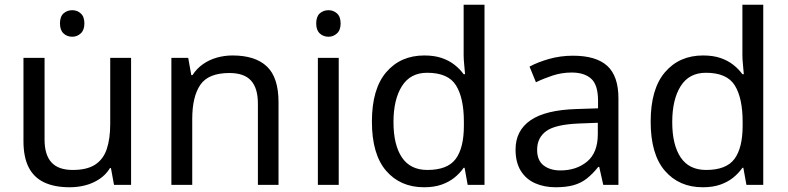

<svg xmlns="http://www.w3.org/2000/svg" viewBox="-20 -780 3325 810"><path d="M285 -737Q305 -737 320.5 -723.5Q336 -710 336 -681Q336 -653 320.5 -639Q305 -625 285 -625Q263 -625 248 -639Q233 -653 233 -681Q233 -710 248 -723.5Q263 -737 285 -737ZM533 -536V0H461L448 -71H444Q427 -43 400 -25Q373 -7 341 1.5Q309 10 274 10Q210 10 166.5 -10.5Q123 -31 101 -74Q79 -117 79 -185V-536H168V-191Q168 -127 197 -95Q226 -63 287 -63Q347 -63 381.5 -85.5Q416 -108 430.5 -151.5Q445 -195 445 -257V-536Z M961 -546Q1057 -546 1106 -499.5Q1155 -453 1155 -349V0H1068V-343Q1068 -408 1039 -440Q1010 -472 948 -472Q859 -472 825 -422Q791 -372 791 -278V0H703V-536H774L787 -463H792Q810 -491 836.5 -509.5Q863 -528 895 -537Q927 -546 961 -546Z M1409 -536V0H1321V-536ZM1366 -737Q1386 -737 1401.5 -723.5Q1417 -710 1417 -681Q1417 -653 1401.5 -639Q1386 -625 1366 -625Q1344 -625 1329 -639Q1314 -653 1314 -681Q1314 -710 1329 -723.5Q1344 -737 1366 -737Z M1769 10Q1669 10 1609 -59.5Q1549 -129 1549 -267Q1549 -405 1609.5 -475.5Q1670 -546 1770 -546Q1812 -546 1843 -535.5Q1874 -525 1897 -507Q1920 -489 1936 -467H1942Q1941 -480 1938.5 -505.5Q1936 -531 1936 -546V-760H2024V0H1953L1940 -72H1936Q1920 -49 1897 -30.5Q1874 -12 1842.5 -1Q1811 10 1769 10ZM1783 -63Q1868 -63 1902.5 -109.5Q1937 -156 1937 -250V-266Q1937 -366 1904 -419.5Q1871 -473 1782 -473Q1711 -473 1675.5 -416.5Q1640 -360 1640 -265Q1640 -169 1675.5 -116Q1711 -63 1783 -63Z M2397 -545Q2495 -545 2542 -502Q2589 -459 2589 -365V0H2525L2508 -76H2504Q2481 -47 2456.5 -27.5Q2432 -8 2400.5 1Q2369 10 2324 10Q2276 10 2237.5 -7Q2199 -24 2177 -59.5Q2155 -95 2155 -149Q2155 -229 2218 -272.5Q2281 -316 2412 -320L2503 -323V-355Q2503 -422 2474 -448Q2445 -474 2392 -474Q2350 -474 2312 -461.5Q2274 -449 2241 -433L2214 -499Q2249 -518 2297 -531.5Q2345 -545 2397 -545ZM2423 -259Q2323 -255 2284.5 -227Q2246 -199 2246 -148Q2246 -103 2273.5 -82Q2301 -61 2344 -61Q2412 -61 2457 -98.5Q2502 -136 2502 -214V-262Z M2945 10Q2845 10 2785 -59.5Q2725 -129 2725 -267Q2725 -405 2785.5 -475.5Q2846 -546 2946 -546Q2988 -546 3019 -535.5Q3050 -525 3073 -507Q3096 -489 3112 -467H3118Q3117 -480 3114.5 -505.5Q3112 -531 3112 -546V-760H3200V0H3129L3116 -72H3112Q3096 -49 3073 -30.5Q3050 -12 3018.5 -1Q2987 10 2945 10ZM2959 -63Q3044 -63 3078.5 -109.5Q3113 -156 3113 -250V-266Q3113 -366 3080 -419.5Q3047 -473 2958 -473Q2887 -473 2851.5 -416.5Q2816 -360 2816 -265Q2816 -169 2851.5 -116Q2887 -63 2959 -63Z"/></svg>

Font: uhindi05
Style: Book
Weight: 400
Designer: Jelle Bosma - Monotype Design Team
Foundry: Monotype Imaging Inc.
Version: Version 2.003